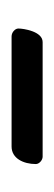

<svg xmlns="http://www.w3.org/2000/svg" viewBox="102 -698 95 340"><g transform="rotate(90 150.0 -527.5)"><path d="M44 -500H239C260 -500 270 -521 270 -543C270 -549 263 -555 257 -555H54C35 -555 30 -521 30 -512C30 -506 37 -500 44 -500Z"/></g></svg>

Font: EB Garamond
Style: Regular
Weight: 400
Designer: Georg Duffner and Octavio Pardo
Foundry: Georg Duffner
Version: Version 1.000;PS 001.000;hotconv 1.0.88;makeotf.lib2.5.64775